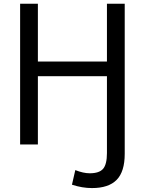

<svg xmlns="http://www.w3.org/2000/svg" viewBox="-20 -752 751 1002"><path d="M177.7 -732.4V-430.7H538.1V-732.4H630.9V50.8Q630.9 143.6 588.9 186.5Q546.9 229.5 460 229.5Q409.2 229.5 355.5 211.9L373 135.7Q415 152.3 448.2 152.3Q498 152.3 518.1 128.9Q538.1 105.5 538.1 46.9V-354.5H177.7V2H85V-732.4Z"/></svg>

Font: Gen Shin Gothic Regular
Style: Regular
Weight: 400
Designer: [Source Han Sans]
Ryoko NISHIZUKA  (kana & ideographs); Paul D. Hunt (Latin, Greek & Cyrillic); Wenlong ZHANG  (bopomofo
Version: Version 1.002.20150607